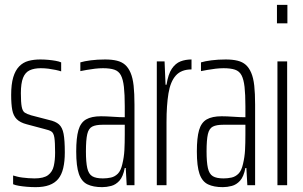

<svg xmlns="http://www.w3.org/2000/svg" viewBox="-20 -763 1250 791"><path d="M127 8Q109 8 91 6.5Q73 5 58 2.5Q43 0 34 -4V-40Q41 -38 50.5 -35.5Q60 -33 72 -31.5Q84 -30 97 -29Q110 -28 122 -28Q160 -28 178 -41.5Q196 -55 201.5 -79Q207 -103 207 -134Q207 -177 204 -196Q201 -215 192 -221Q183 -227 165 -231L90 -251Q63 -258 49 -272Q35 -286 30.5 -310Q26 -334 26 -372Q26 -416 34.5 -444.5Q43 -473 59 -489.5Q75 -506 97 -512Q119 -518 146 -518Q162 -518 178.5 -516.5Q195 -515 209 -512.5Q223 -510 232 -506V-469Q223 -472 209 -475Q195 -478 179.5 -480Q164 -482 148 -482Q121 -482 102.5 -473.5Q84 -465 75 -442.5Q66 -420 66 -379Q66 -341 69.5 -323Q73 -305 82 -299Q91 -293 108 -288L181 -269Q209 -263 223 -250.5Q237 -238 242 -211.5Q247 -185 247 -135Q247 -98 240.5 -70.5Q234 -43 220 -26Q206 -9 183 -0.5Q160 8 127 8Z M401 8Q364 8 340 -3.5Q316 -15 305 -46.5Q294 -78 294 -139Q294 -195 303 -226.5Q312 -258 334.5 -271Q357 -284 396 -284Q406 -284 419 -283.5Q432 -283 445.5 -282Q459 -281 471.5 -280.5Q484 -280 494 -280V-326Q494 -374 490.5 -405Q487 -436 478 -453Q469 -470 451 -476Q433 -482 404 -482Q389 -482 371.5 -480Q354 -478 337.5 -475Q321 -472 311 -470V-506Q327 -511 354 -514.5Q381 -518 413 -518Q441 -518 461.5 -513Q482 -508 495.5 -496Q509 -484 518 -463Q527 -442 530.5 -410Q534 -378 534 -332V0H502L498 -71H494Q487 -35 472 -18.5Q457 -2 438 3Q419 8 401 8ZM404 -28Q421 -28 437 -31.5Q453 -35 465.5 -47.5Q478 -60 484 -87Q491 -116 492.5 -144.5Q494 -173 494 -209V-249H402Q375 -249 360 -241.5Q345 -234 339.5 -210.5Q334 -187 334 -139Q334 -95 339.5 -70.5Q345 -46 360 -37Q375 -28 404 -28Z M626 0V-510H658L662 -414H666Q673 -458 688 -480Q703 -502 723.5 -510Q744 -518 769 -518V-477Q727 -477 704.5 -452Q682 -427 674 -378Q666 -329 666 -260V0Z M898 8Q861 8 837 -3.5Q813 -15 802 -46.5Q791 -78 791 -139Q791 -195 800 -226.5Q809 -258 831.5 -271Q854 -284 893 -284Q903 -284 916 -283.5Q929 -283 942.5 -282Q956 -281 968.5 -280.5Q981 -280 991 -280V-326Q991 -374 987.5 -405Q984 -436 975 -453Q966 -470 948 -476Q930 -482 901 -482Q886 -482 868.5 -480Q851 -478 834.5 -475Q818 -472 808 -470V-506Q824 -511 851 -514.5Q878 -518 910 -518Q938 -518 958.5 -513Q979 -508 992.5 -496Q1006 -484 1015 -463Q1024 -442 1027.5 -410Q1031 -378 1031 -332V0H999L995 -71H991Q984 -35 969 -18.5Q954 -2 935 3Q916 8 898 8ZM901 -28Q918 -28 934 -31.5Q950 -35 962.5 -47.5Q975 -60 981 -87Q988 -116 989.5 -144.5Q991 -173 991 -209V-249H899Q872 -249 857 -241.5Q842 -234 836.5 -210.5Q831 -187 831 -139Q831 -95 836.5 -70.5Q842 -46 857 -37Q872 -28 901 -28Z M1121 -667V-743H1164V-667ZM1123 0V-510H1163V0Z"/></svg>

Font: Saira UltraCondensed ExtraLight
Style: Regular
Weight: 250
Width: 1
Designer: Hector Gatti with collaboration of the Omnibus-Type team
Foundry: Omnibus-Type
Version: Version 1.101